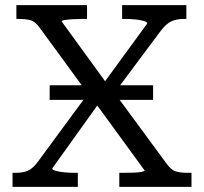

<svg xmlns="http://www.w3.org/2000/svg" viewBox="-20 -730 796 750"><path d="M174 -397H578V-340H174ZM44 -656V-710H320V-656H303Q285 -656 266 -655Q247 -654 234 -652Q221 -650 221 -646L407 -390L412 -388L632 -89Q649 -66 666.5 -60.5Q684 -55 712 -55H728V0H446V-55H463Q481 -55 500 -55.5Q519 -56 532 -58.5Q545 -61 545 -64L346 -337L341 -340L134 -623Q117 -646 99.5 -651Q82 -656 54 -656ZM29 0V-55H44Q71 -55 90.5 -64Q110 -73 130 -101L336 -381L373 -336L184 -72Q184 -67 197 -63Q210 -59 229.5 -57Q249 -55 267 -55H284V0ZM418 -355 379 -397 555 -638Q555 -644 542 -648Q529 -652 510 -654Q491 -656 472 -656H457V-710H708V-656H698Q670 -656 650 -647Q630 -638 609 -611Z"/></svg>

Font: Roboto Serif
Style: Regular
Weight: 400
Designer: Greg Gazdowicz
Foundry: Commercial Type
Version: Version 1.008